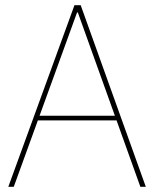

<svg xmlns="http://www.w3.org/2000/svg" viewBox="-20 -720 594 740"><path d="M12 0 267 -700H291L542 0H521L280 -672H277L33 0ZM111 -256 120 -274H436L445 -256Z"/></svg>

Font: DM Sans 36pt Thin
Style: Regular
Weight: 250
Designer: Colophon Foundry, Jonny Pinhorn
Foundry: Colophon Foundry
Version: Version 4.004;gftools[0.9.30]